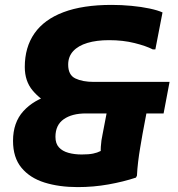

<svg xmlns="http://www.w3.org/2000/svg" viewBox="-20 -752 726 784"><path d="M33.2 -176.8Q33.2 -251.8 75.5 -298.2Q117.8 -344.6 188 -364.4L194 -320.8Q145.7 -343.9 113.5 -382.2Q81.2 -420.5 81.2 -478.4Q81.2 -559 120.7 -615.7Q160.3 -672.5 239.2 -702.2Q318.2 -732 436 -732Q476.6 -732 517.1 -728.1Q557.5 -724.3 591.2 -717.1Q624.8 -709.9 643.6 -701.2L614.4 -550.4H603.6Q576.3 -564.5 529.4 -576.2Q482.5 -588 425.2 -588Q374.2 -588 336.8 -576.7Q299.4 -565.5 278.9 -543.2Q258.4 -521 258.4 -488Q258.4 -445.7 287.7 -431.7Q316.9 -417.6 362.8 -417.6H672.4L648 -288.8H577.8L562 -205Q557.3 -178 552.5 -149.4Q547.6 -120.8 544.1 -91.9Q540.6 -63 539.2 -34.8L535.2 -26.8Q483.6 -9.7 422.7 1.1Q361.7 12 297.2 12Q221.2 12 161.6 -6.7Q102 -25.4 67.6 -67.1Q33.2 -108.8 33.2 -176.8ZM313.6 -121.2Q342.3 -121.2 359.9 -124.8Q377.5 -128.4 390.1 -135Q402.6 -141.6 415.6 -149.6L394 -107.6Q390.2 -127.6 391.7 -152.9Q393.1 -178.2 399.2 -205.6L415.2 -288.8H330.8Q273.8 -288.8 240.1 -265.1Q206.4 -241.5 206.4 -193.2Q206.4 -165.8 220.7 -150.3Q234.9 -134.7 259.3 -128Q283.6 -121.2 313.6 -121.2Z"/></svg>

Font: Kufam
Style: Italic
Weight: 400
Italic angle: -11°
Designer: Artur Schmal
Foundry: Original Type
Version: Version 1.301; ttfautohint (v1.8.3)